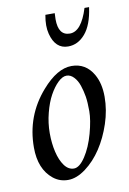

<svg xmlns="http://www.w3.org/2000/svg" viewBox="-74 -651 478 710"><g transform="rotate(-10 165.0 -296.0)"><path d="M147 -533Q143.1 -548.1 143.1 -565.3Q143.1 -582.5 147 -604H182.1Q181.2 -589.1 181.2 -581.1Q181.2 -520 224.6 -520Q268.1 -520 293.9 -604H311Q311 -603.8 310.8 -602.1Q301.8 -538.1 274.5 -506.1Q247.3 -474.1 210 -474.1Q162.1 -474.1 147 -533ZM20 -127.9Q20 -246.8 97.7 -335.2Q155 -400.9 209 -400.9Q262.5 -400.9 290.3 -352.5Q310.1 -318.1 310.1 -267.9Q310.1 -217.8 293.5 -167.8Q276.9 -117.9 250.9 -78.5Q224.9 -39.1 190.6 -13.5Q156.2 12 124.5 12Q92.8 12 68.8 -7.3Q20 -46.6 20 -127.9ZM120.7 -309.4Q106.2 -283 96.6 -245.5Q86.9 -208 86.9 -169.8Q86.9 -131.6 94.6 -99Q102.3 -66.4 117.2 -46.1Q132.1 -25.9 152.8 -25.9Q173.6 -25.9 195.8 -59.4Q218 -93 231.6 -142.5Q245.1 -191.9 245.1 -225.2Q245.1 -258.5 241.6 -280.3Q238 -302 231.2 -322.4Q224.4 -342.8 212 -355.8Q199.7 -368.9 184.6 -368.9Q169.4 -368.9 152.3 -352.4Q135.3 -335.9 120.7 -309.4Z"/></g></svg>

Font: Linden Hill
Style: Italic
Weight: 400
Italic angle: -5.60001°
Version: Version 1.201